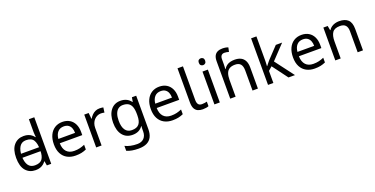

<svg xmlns="http://www.w3.org/2000/svg" viewBox="-26 -1735 5751 2945"><g transform="rotate(-20 2850.0 -262.5)"><path d="M104 -238V-303H480V-238ZM275 10Q175 10 115 -59.5Q55 -129 55 -267Q55 -405 115.5 -475.5Q176 -546 276 -546Q318 -546 349 -535.5Q380 -525 403 -507Q426 -489 442 -467H448Q447 -480 444.5 -505.5Q442 -531 442 -546V-760H530V0H459L446 -72H442Q426 -49 403 -30.5Q380 -12 348.5 -1Q317 10 275 10ZM289 -63Q374 -63 408.5 -109.5Q443 -156 443 -250V-266Q443 -366 410 -419.5Q377 -473 288 -473Q217 -473 181.5 -416.5Q146 -360 146 -265Q146 -169 181.5 -116Q217 -63 289 -63Z M907 -546Q976 -546 1025.5 -516Q1075 -486 1101.5 -431.5Q1128 -377 1128 -304V-251H761Q763 -160 807.5 -112.5Q852 -65 932 -65Q983 -65 1022.5 -74.5Q1062 -84 1104 -102V-25Q1063 -7 1023 1.5Q983 10 928 10Q852 10 793.5 -21Q735 -52 702.5 -113.5Q670 -175 670 -264Q670 -352 699.5 -415Q729 -478 782.5 -512Q836 -546 907 -546ZM906 -474Q843 -474 806.5 -433.5Q770 -393 763 -321H1036Q1036 -367 1022 -401Q1008 -435 979.5 -454.5Q951 -474 906 -474Z M1514 -546Q1529 -546 1546.5 -544.5Q1564 -543 1577 -540L1566 -459Q1553 -462 1537.5 -464Q1522 -466 1508 -466Q1477 -466 1449 -453Q1421 -440 1399 -416.5Q1377 -393 1364.5 -360Q1352 -327 1352 -286V0H1264V-536H1336L1346 -438H1350Q1367 -468 1391 -492.5Q1415 -517 1446 -531.5Q1477 -546 1514 -546Z M1857 -546Q1910 -546 1952.5 -526Q1995 -506 2025 -465H2030L2042 -536H2112V9Q2112 85 2086 136.5Q2060 188 2007 214Q1954 240 1872 240Q1814 240 1765.5 231.5Q1717 223 1679 206V125Q1717 145 1768 156Q1819 167 1877 167Q1946 167 1985.5 126.5Q2025 86 2025 16V-5Q2025 -17 2026 -39.5Q2027 -62 2028 -71H2024Q1996 -30 1954.5 -10Q1913 10 1858 10Q1754 10 1695.5 -63Q1637 -136 1637 -267Q1637 -395 1695.5 -470.5Q1754 -546 1857 -546ZM1869 -472Q1824 -472 1792.5 -448Q1761 -424 1744.5 -378Q1728 -332 1728 -266Q1728 -167 1764.5 -114.5Q1801 -62 1871 -62Q1912 -62 1941 -72.5Q1970 -83 1989 -105.5Q2008 -128 2017 -163Q2026 -198 2026 -246V-267Q2026 -340 2009.5 -385Q1993 -430 1958 -451Q1923 -472 1869 -472Z M2489 -546Q2558 -546 2607.5 -516Q2657 -486 2683.5 -431.5Q2710 -377 2710 -304V-251H2343Q2345 -160 2389.5 -112.5Q2434 -65 2514 -65Q2565 -65 2604.5 -74.5Q2644 -84 2686 -102V-25Q2645 -7 2605 1.5Q2565 10 2510 10Q2434 10 2375.5 -21Q2317 -52 2284.5 -113.5Q2252 -175 2252 -264Q2252 -352 2281.5 -415Q2311 -478 2364.5 -512Q2418 -546 2489 -546ZM2488 -474Q2425 -474 2388.5 -433.5Q2352 -393 2345 -321H2618Q2618 -367 2604 -401Q2590 -435 2561.5 -454.5Q2533 -474 2488 -474Z M3004 10Q2960 10 2925.5 -4.5Q2891 -19 2871 -55.5Q2851 -92 2851 -157V-714H2940V-165Q2940 -117 2958.5 -93Q2977 -69 3017 -69Q3039 -69 3062.5 -72.5Q3086 -76 3099 -80V-6Q3085 1 3057.5 5.5Q3030 10 3004 10Z M3282 -536V0H3194V-536ZM3239 -737Q3259 -737 3274.5 -723.5Q3290 -710 3290 -681Q3290 -653 3274.5 -639Q3259 -625 3239 -625Q3217 -625 3202 -639Q3187 -653 3187 -681Q3187 -710 3202 -723.5Q3217 -737 3239 -737Z M3452 -611Q3452 -665 3469.5 -699Q3487 -733 3520.5 -749Q3554 -765 3600 -765Q3629 -765 3653.5 -760.5Q3678 -756 3694 -749L3679 -680Q3663 -685 3645.5 -688.5Q3628 -692 3608 -692Q3574 -692 3557 -671.5Q3540 -651 3540 -613V-535Q3540 -513 3538.5 -488Q3537 -463 3536 -452H3541Q3560 -483 3585.5 -502Q3611 -521 3644 -530Q3677 -539 3717 -539Q3777 -539 3818.5 -518Q3860 -497 3882 -453.5Q3904 -410 3904 -343V0H3816V-326Q3816 -398 3787 -431.5Q3758 -465 3698 -465Q3640 -465 3605.5 -443.5Q3571 -422 3555.5 -379Q3540 -336 3540 -271V0H3452Z M4156 -363Q4156 -347 4154.5 -321Q4153 -295 4152 -276H4156Q4162 -284 4174 -299Q4186 -314 4198.5 -329.5Q4211 -345 4220 -355L4391 -536H4494L4277 -307L4509 0H4403L4217 -250L4156 -197V0H4069V-760H4156Z M4810 -546Q4879 -546 4928.5 -516Q4978 -486 5004.5 -431.5Q5031 -377 5031 -304V-251H4664Q4666 -160 4710.5 -112.5Q4755 -65 4835 -65Q4886 -65 4925.5 -74.5Q4965 -84 5007 -102V-25Q4966 -7 4926 1.5Q4886 10 4831 10Q4755 10 4696.5 -21Q4638 -52 4605.5 -113.5Q4573 -175 4573 -264Q4573 -352 4602.5 -415Q4632 -478 4685.5 -512Q4739 -546 4810 -546ZM4809 -474Q4746 -474 4709.5 -433.5Q4673 -393 4666 -321H4939Q4939 -367 4925 -401Q4911 -435 4882.5 -454.5Q4854 -474 4809 -474Z M5425 -546Q5521 -546 5570 -499.5Q5619 -453 5619 -349V0H5532V-343Q5532 -408 5503 -440Q5474 -472 5412 -472Q5323 -472 5289 -422Q5255 -372 5255 -278V0H5167V-536H5238L5251 -463H5256Q5274 -491 5300.5 -509.5Q5327 -528 5359 -537Q5391 -546 5425 -546Z"/></g></svg>

Font: lgurmukhi85
Style: Book
Weight: 400
Designer: Jelle Bosma - Monotype Design Team
Foundry: Monotype Imaging Inc.
Version: Version 2.003